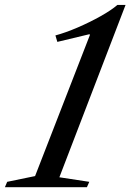

<svg xmlns="http://www.w3.org/2000/svg" viewBox="-54 -782 544 802"><path d="M-33.5 0 -24 -22.5 92.5 -46.5 322 -637 319 -639 185.5 -607 177.5 -634Q220 -645.5 270.5 -667.2Q321 -689 366 -714.2Q411 -739.5 436.5 -761.5H470.5L194 -41.5L319 -22.5L309 0Z"/></svg>

Font: Libre Caslon Text
Style: Italic
Weight: 400
Italic angle: -22.583°
Designer: Pablo Impallari, Rodrigo Fuenzalida, Katja Schimmel
Foundry: Pablo Impallari, Rodrigo Fuenzalida
Version: Version 2.000